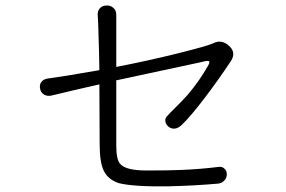

<svg xmlns="http://www.w3.org/2000/svg" viewBox="-20 -732 1040 699"><path d="M155.3 -446.3Q137.7 -444.3 129.9 -432.6Q123 -422.9 126 -409.2Q127.9 -396.5 138.7 -388.7Q150.4 -380.9 166 -383.8L252 -404.3L341.8 -424.8L342.8 -208Q342.8 -141.6 357.4 -111.3Q372.1 -79.1 412.1 -65.4Q465.8 -51.8 592.8 -53.7Q684.6 -55.7 774.4 -63.5Q789.1 -65.4 797.9 -76.2Q805.7 -85 805.7 -97.7Q805.7 -110.4 796.9 -118.2Q788.1 -127 772.5 -124Q710 -116.2 639.6 -113.3Q596.7 -111.3 513.7 -111.3Q438.5 -111.3 418 -134.8Q403.3 -149.4 403.3 -202.1V-439.5L712.9 -505.9Q737.3 -512.7 741.2 -508.8Q745.1 -504.9 735.4 -489.3Q706.1 -437.5 663.1 -386.7Q638.7 -359.4 600.6 -322.3L589.8 -310.5Q580.1 -301.8 582 -290Q584 -278.3 593.8 -270.5Q603.5 -262.7 616.2 -263.7Q629.9 -265.6 641.6 -277.3Q672.9 -306.6 725.6 -376Q775.4 -441.4 821.3 -510.7Q840.8 -542 812.5 -566.4Q785.2 -589.8 755.9 -574.2Q734.4 -564.5 628.9 -538.1Q518.6 -510.7 403.3 -488.3V-677.7Q403.3 -695.3 391.6 -704.1Q381.8 -712.9 368.2 -711.9Q353.5 -711.9 344.7 -703.1Q334 -692.4 335.9 -675.8Q337.9 -643.6 338.9 -597.7Q340.8 -548.8 341.8 -476.6Q275.4 -464.8 226.6 -457Q195.3 -452.1 155.3 -446.3Z"/></svg>

Font: GulimChe
Style: Regular
Weight: 400
Monospace: yes
Version: Version 2.21